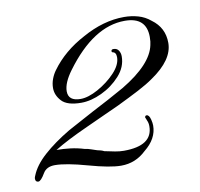

<svg xmlns="http://www.w3.org/2000/svg" viewBox="-57 -681 464 446"><g transform="rotate(-10 175.0 -458.0)"><path d="M0 -287Q-7 -287 -7 -295Q-7 -298 -5 -302Q4 -325 29 -347.5Q54 -370 91 -392L152 -425Q191 -445 230 -467Q302 -510 311 -554Q312 -558 312.5 -562.5Q313 -567 313 -573Q313 -620 262 -620Q188 -620 121 -529Q101 -502 101 -482Q101 -459 130 -459Q148 -459 171.5 -472Q195 -485 212.5 -503.5Q230 -522 230 -540Q230 -552 221 -553Q219 -555 220 -557.5Q221 -560 225 -560Q233 -560 237 -554Q241 -548 241 -540Q241 -515 222.5 -494.5Q204 -474 178.5 -462Q153 -450 130 -450Q97 -450 84 -464Q71 -478 71 -495Q71 -506 75 -516.5Q79 -527 85 -535Q114 -575 163 -601Q213 -629 262 -629Q279 -629 295 -624.5Q311 -620 324 -609Q353 -588 353 -552Q353 -512 300 -476Q286 -466 264 -454.5Q242 -443 213 -429Q200 -423 180 -414Q160 -405 134 -393Q83 -370 54 -352H55Q70 -352 86.5 -350Q103 -348 119 -343Q127 -342 133.5 -339.5Q140 -337 147 -335Q152 -334 155.5 -333Q159 -332 163 -330Q177 -327 187.5 -325Q198 -323 208 -323Q276 -323 276 -369Q276 -377 273 -383Q271 -389 270 -390Q270 -395 274 -395Q280 -395 283 -383Q284 -379 284.5 -375.5Q285 -372 285 -369Q285 -338 255 -314Q230 -290 196 -290Q183 -290 164 -293.5Q145 -297 120 -304Q95 -311 76 -314.5Q57 -318 44 -318Q24 -318 16 -304Q6 -287 0 -287Z"/></g></svg>

Font: Imperial Script
Style: Regular
Weight: 400
Designer: Robert E. Leuschke
Foundry: Robert E. Leuschke
Version: Version 1.010; ttfautohint (v1.8.3)